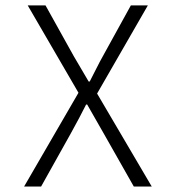

<svg xmlns="http://www.w3.org/2000/svg" viewBox="-20 -680 640 700"><path d="M67.9 0 266.1 -341.8 81.1 -660.2H146L249 -475.1Q262.7 -452.6 303.2 -382.8H307.1Q313.5 -394.5 329.3 -426.3Q345.2 -458 355 -475.1L457 -660.2H519L334 -338.9L533.2 0H467.8L357.9 -193.8L297.9 -298.8H293.9Q270.5 -252 238.8 -194.8L129.9 0Z"/></svg>

Font: Office Code Pro Light
Style: Regular
Weight: 300
Designer: Nathan Rutzky & Paul D. Hunt
Foundry: Adobe Systems Incorporated
Version: Version 1.004;PS 001.004;hotconv 1.0.70;makeotf.lib2.5.58329